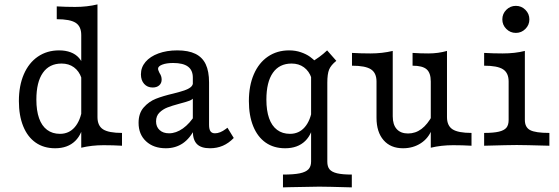

<svg xmlns="http://www.w3.org/2000/svg" viewBox="-20 -652 2502 859"><path d="M233.9 -566.1V-623.4Q275 -621 316.1 -621Q369.4 -621 416.1 -632.3V-128.2Q416.1 -89.5 441.1 -73.4Q466.1 -57.3 525.8 -57.3V0Q486.3 -2.4 443.5 -2.4Q390.3 -2.4 343.5 8.9V-495.2Q343.5 -533.9 318.5 -550Q293.5 -566.1 233.9 -566.1ZM64.5 -200Q64.5 -268.5 86.7 -319.8Q108.9 -371 149.6 -398.8Q190.3 -426.6 244.4 -426.6Q273.4 -426.6 296 -418.1Q318.5 -409.7 333.5 -392.7Q348.4 -375.8 354.8 -351.6L344.4 -303.2Q333.9 -333.9 310.9 -350.8Q287.9 -367.7 255.6 -367.7Q200.8 -367.7 171.8 -326.2Q142.7 -284.7 142.7 -206.5Q142.7 -157.3 154.8 -123Q166.9 -88.7 190.7 -71Q214.5 -53.2 248.4 -53.2Q288.7 -53.2 314.5 -83.1Q340.3 -112.9 348.4 -167.7L356.5 -116.1Q350 -54 316.5 -21.4Q283.1 11.3 226.6 11.3Q175.8 11.3 139.5 -14.1Q103.2 -39.5 83.9 -87.1Q64.5 -134.7 64.5 -200Z M842.7 -65.3V-304.8Q842.7 -337.9 821 -354Q799.2 -370.2 754.8 -370.2Q725 -370.2 706 -362.9Q687.1 -355.6 687.1 -344.4Q687.1 -341.1 689.1 -335.9Q691.1 -330.6 693.5 -325.8Q698.4 -318.5 700.8 -311.3Q703.2 -304 703.2 -296Q703.2 -279.8 692.3 -270.2Q681.5 -260.5 662.9 -260.5Q639.5 -260.5 625 -276.6Q610.5 -292.7 610.5 -319.4Q610.5 -350.8 631 -375Q651.6 -399.2 688.7 -412.9Q725.8 -426.6 773.4 -426.6Q822.6 -426.6 854 -411.3Q885.5 -396 900.4 -364.5Q915.3 -333.1 915.3 -283.1V-93.5Q915.3 -73.4 921.8 -64.5Q928.2 -55.6 941.9 -55.6Q953.2 -55.6 965.3 -60.5Q977.4 -65.3 990.3 -75L997.6 -80.6L1025.8 -34.7Q1003.2 -11.3 977 0Q950.8 11.3 919.4 11.3Q879.8 11.3 861.3 -7.3Q842.7 -25.8 842.7 -65.3ZM600 -102.4Q600 -145.2 623 -171.4Q646 -197.6 677.4 -210.1Q708.9 -222.6 757.3 -233.9Q788.7 -241.9 805.2 -247.6Q821.8 -253.2 832.7 -261.7Q843.5 -270.2 843.5 -283.1L848.4 -217.7Q842.7 -207.3 828.2 -201.6Q813.7 -196 782.3 -187.9Q749.2 -179 728.6 -171Q708.1 -162.9 693.1 -148Q678.2 -133.1 678.2 -108.9Q678.2 -84.7 694 -70.2Q709.7 -55.6 736.3 -55.6Q767.7 -55.6 798.4 -77.4Q829 -99.2 854 -139.5L853.2 -79Q830.6 -33.1 798 -10.9Q765.3 11.3 721.8 11.3Q666.9 11.3 633.5 -19.8Q600 -50.8 600 -102.4Z M1371.8 71V-373.4Q1391.1 -384.7 1408.9 -397.6Q1426.6 -410.5 1443.5 -426.6L1484.7 -379.8Q1460.5 -360.5 1452.4 -340.7Q1444.4 -321 1444.4 -282.3V71Q1444.4 93.5 1454.4 105.6Q1464.5 117.7 1488.3 123.4Q1512.1 129 1554 129V186.3Q1441.1 183.1 1408.1 183.1Q1381.5 183.1 1272.6 185.5L1246 186.3V129Q1294.4 129 1321.4 123.4Q1348.4 117.7 1360.1 105.2Q1371.8 92.7 1371.8 71ZM1093.5 -200Q1093.5 -268.5 1115.7 -319.8Q1137.9 -371 1178.6 -398.8Q1219.4 -426.6 1273.4 -426.6Q1302.4 -426.6 1326.6 -418.1Q1350.8 -409.7 1366.9 -398Q1383.1 -386.3 1391.9 -375.8L1373.4 -303.2Q1362.9 -333.9 1339.9 -350.8Q1316.9 -367.7 1284.7 -367.7Q1229.8 -367.7 1200.8 -326.2Q1171.8 -284.7 1171.8 -206.5Q1171.8 -157.3 1183.9 -123Q1196 -88.7 1219.8 -71Q1243.5 -53.2 1277.4 -53.2Q1317.7 -53.2 1343.5 -83.1Q1369.4 -112.9 1377.4 -167.7L1385.5 -116.1Q1379 -54 1345.6 -21.4Q1312.1 11.3 1255.6 11.3Q1204.8 11.3 1168.5 -14.1Q1132.3 -39.5 1112.9 -87.1Q1093.5 -134.7 1093.5 -200Z M1664.5 -125V-287.1Q1664.5 -325.8 1639.5 -341.9Q1614.5 -358.1 1554.8 -358.1V-415.3Q1595.2 -412.9 1637.1 -412.9Q1690.3 -412.9 1737.1 -424.2V-131.5Q1737.1 -94.4 1754.8 -74.6Q1772.6 -54.8 1805.6 -54.8Q1838.7 -54.8 1865.7 -75Q1892.7 -95.2 1915.3 -137.1L1912.1 -73.4Q1897.6 -33.9 1862.9 -11.3Q1828.2 11.3 1783.1 11.3Q1727.4 11.3 1696 -25Q1664.5 -61.3 1664.5 -125ZM1825.8 -358.1V-415.3Q1861.3 -412.9 1896 -412.9Q1941.1 -412.9 1979.8 -424.2V-128.2Q1979.8 -89.5 2004.8 -73.4Q2029.8 -57.3 2089.5 -57.3V0Q2050 -2.4 2007.3 -2.4Q1954 -2.4 1907.3 8.9V-287.1Q1907.3 -325.8 1888.7 -341.9Q1870.2 -358.1 1825.8 -358.1Z M2255.6 -115.3V-287.1Q2255.6 -325.8 2230.6 -341.9Q2205.6 -358.1 2146 -358.1V-415.3Q2187.1 -412.9 2228.2 -412.9Q2284.7 -412.9 2328.2 -424.2V-115.3Q2328.2 -82.3 2352 -69.8Q2375.8 -57.3 2437.9 -57.3V0Q2325 -3.2 2291.9 -3.2Q2258.9 -3.2 2146 0V-57.3Q2187.9 -57.3 2211.7 -62.9Q2235.5 -68.5 2245.6 -80.6Q2255.6 -92.7 2255.6 -115.3ZM2227.4 -565.3Q2227.4 -590.3 2245.2 -608.1Q2262.9 -625.8 2287.9 -625.8Q2312.9 -625.8 2330.6 -608.1Q2348.4 -590.3 2348.4 -565.3Q2348.4 -540.3 2330.6 -522.6Q2312.9 -504.8 2287.9 -504.8Q2262.9 -504.8 2245.2 -522.6Q2227.4 -540.3 2227.4 -565.3Z"/></svg>

Font: Playfair Micro SmCond SmLight
Style: Regular
Weight: 360
Width: 4
Designer: Claus Eggers Sørensen
Foundry: Claus Eggers Sørensen
Version: Version 2.100;Glyphs 3.2 (3219)